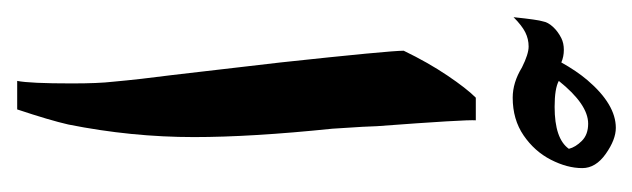

<svg xmlns="http://www.w3.org/2000/svg" viewBox="-286 -472 754 229"><g transform="rotate(90 91.5 -357.0)"><path d="M93 -547H120Q119 -536 127 -429Q127 -421 130 -376Q140 -279 140 -211Q140 -136 125 -61Q120 -39 107 0H73Q76 -15 76 -65Q76 -97 74 -114Q71 -147 66 -185L51 -314Q37 -444 37 -461Q51 -490 66.5 -513Q82 -536 93 -547ZM93 -591Q75 -591 57 -602Q41 -610 32 -610Q23 -610 15 -606Q7 -602 -3 -592Q0 -621 2 -627Q3 -633 8.5 -639Q14 -645 22 -649Q28 -652 36 -652Q44 -652 51 -649Q61 -667 72 -680Q101 -714 129 -714Q143 -714 160 -702Q177 -690 177 -674Q177 -656 167 -636.5Q157 -617 138 -604Q119 -591 93 -591ZM124 -681Q101 -681 73 -646Q82 -641 104 -641Q142 -641 154 -658Q152 -666 144.5 -673.5Q137 -681 124 -681Z"/></g></svg>

Font: Mirza SemiBold
Style: Regular
Weight: 600
Designer: Arabic design by Kourosh Beigpour, Latin design by Eduardo Tunni, engineering by Lasse Fister
Version: Version 1.0010g